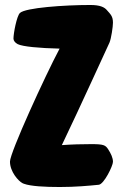

<svg xmlns="http://www.w3.org/2000/svg" viewBox="-20 -741 493 770"><path d="M346 -163C309 -163 268 -162 228 -159C302 -313 413 -558 419 -570C426 -586 433 -634 433 -650C433 -676 423 -684 409 -700C399 -712 382 -721 342 -721C238 -721 82 -710 60 -689C47 -677 34 -607 34 -586C34 -578 41 -569 51 -564C71 -554 138 -548 219 -546C161 -437 20 -129 20 -93C20 -53 53 -15 71 -6C73 -5 75 -4 76 -4C103 6 160 9 220 9C283 9 336 4 376 0C397 -2 433 -76 433 -92C433 -108 425 -125 414 -142C403 -159 396 -163 346 -163Z"/></svg>

Font: Manosque
Style: Regular
Weight: 400
Designer: Ariel Martín Pérez
Foundry: Ariel Martín Pérez
Version: Version 1.005;hotconv 1.0.109;makeotfexe 2.5.65596